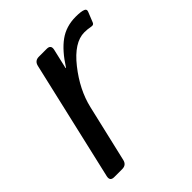

<svg xmlns="http://www.w3.org/2000/svg" viewBox="-153 -616 711 711"><g transform="rotate(-45 202.0 -260.5)"><path d="M37.6 0Q15.6 0 20.5 -22L128.9 -490.7Q133.8 -512.7 155.8 -512.7H196.8Q218.8 -512.7 213.9 -490.7L195.8 -412.6H197.8Q232.9 -467.8 269.8 -494.4Q306.6 -521 356.9 -521Q385.7 -521 397.5 -515.6Q406.7 -511.7 402.3 -501L386.2 -460.9Q382.8 -452.1 372.1 -454.1Q355.5 -457.5 338.4 -457.5Q285.2 -457.5 230.5 -388.4Q175.8 -319.3 158.7 -246.1L106.4 -22Q101.6 0 79.6 0Z"/></g></svg>

Font: Istok Web
Style: BoldItalic
Weight: 700
Italic angle: -13°
Designer: Andrey V. Panov
Foundry: Andrey V. Panov
Version: Version 1.0.2g